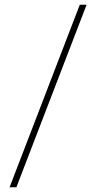

<svg xmlns="http://www.w3.org/2000/svg" viewBox="-20 -731 422 812"><path d="M49.3 61H20.5L317.4 -710.9H346.2Z"/></svg>

Font: Roboto-Thin
Style: Regular
Weight: 250
Designer: Google
Version: Version 1.100141; 2013; ttfautohint (v0.94.14-c901) -l 8 -r 